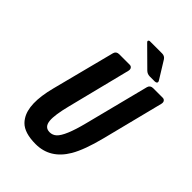

<svg xmlns="http://www.w3.org/2000/svg" viewBox="-256 -998 1117 1117"><g transform="rotate(45 302.5 -440.0)"><path d="M400.9 -886.7Q420.4 -886.2 431.2 -870.1L497.6 -762.7Q506.8 -748.5 493.7 -742.7Q489.3 -741.2 484.9 -741.2H442.9Q423.3 -741.7 409.7 -754.9L294.4 -869.1Q284.7 -877.9 292 -884.3Q294.4 -886.2 297.4 -886.7ZM252.4 6.8Q159.7 6.8 119.6 -34.2Q110.4 -43.5 103 -55.2Q53.7 -130.4 96.2 -294.9L196.8 -685.5Q202.6 -706.5 226.1 -707H313Q319.3 -707 324.2 -704.1Q336.9 -695.8 332.5 -676.8L233.9 -284.2Q210.4 -190.9 214.4 -148.4Q218.8 -99.6 261.2 -99.6Q284.7 -99.6 302.7 -115.7Q339.8 -149.9 374.5 -287.1L476.1 -685.5Q481.9 -706.5 505.4 -707H584.5Q590.8 -707 595.7 -704.1Q608.4 -695.8 604 -676.8L508.3 -297.9Q476.6 -172.4 438 -106.4Q371.1 6.8 252.4 6.8Z"/></g></svg>

Font: Allan
Style: Bold
Weight: 500
Italic angle: -14.3°
Version: Version 1.002